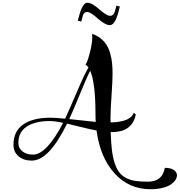

<svg xmlns="http://www.w3.org/2000/svg" viewBox="-20 -1143 1315 1405"><path d="M847.2 -1056.6Q821.3 -959 783.7 -959Q765.1 -959 740.2 -974.1Q715.3 -989.3 695.6 -1007.3Q675.8 -1025.4 653.6 -1040.5Q631.3 -1055.7 617.7 -1055.7Q593.3 -1055.7 585.4 -1025.4L574.7 -985.4L549.3 -991.2L560.1 -1031.2Q585 -1123 619.6 -1123Q637.7 -1123 662.1 -1108.2Q686.5 -1093.3 706.3 -1075.2Q726.1 -1057.1 748.5 -1042.2Q771 -1027.3 785.6 -1027.3Q812.5 -1027.3 821.8 -1062.5L831.5 -1101.6L856.9 -1095.7ZM470.7 -238.3Q338.4 32.2 212.9 32.2Q152.3 32.2 115.5 0.5Q78.6 -31.2 78.6 -83.5Q78.6 -182.6 149.9 -232.2Q221.2 -281.7 348.1 -281.7Q389.6 -281.2 456.5 -274.4Q481 -325.7 541 -466.3Q601.1 -606.9 627.4 -648.4Q617.2 -664.1 605.5 -670.9Q617.7 -682.6 636.5 -753.4Q655.3 -824.2 655.3 -874Q655.3 -886.2 653.8 -895.5Q689.9 -883.3 716.8 -861.8Q743.7 -840.3 760 -814Q776.4 -787.6 786.4 -752.2Q796.4 -716.8 800 -681.4Q803.7 -646 803.7 -602.5Q803.7 -550.8 796.1 -442.4Q788.6 -334 788.6 -282.7Q788.6 -258.8 789.1 -247.1Q936 -250.5 959 -317.9L973.6 -305.7Q964.4 -256.8 937.5 -227.3Q910.6 -197.8 875 -187Q839.4 -176.3 790 -176.3Q792.5 -99.1 799.1 -44.4Q805.7 10.3 819.6 51.8Q833.5 93.3 852.8 118.4Q872.1 143.6 903.1 159.4Q934.1 175.3 970.9 180.9Q1007.8 186.5 1061 186.5Q1114.3 186.5 1145.3 162.1Q1176.3 137.7 1186.5 85Q1226.6 85 1250.7 100.1Q1274.9 115.2 1274.9 139.6Q1274.9 156.7 1263.7 174.1Q1252.4 191.4 1230.2 206.8Q1208 222.2 1169.2 231.9Q1130.4 241.7 1081.1 241.7Q923.8 241.7 818.4 125.7Q712.9 9.8 686.5 -188Q644 -195.8 562.7 -215.8Q481.4 -235.8 470.7 -238.3ZM441.9 -244.1Q384.3 -256.8 343.3 -257.3Q238.3 -257.3 176.3 -217Q114.3 -176.8 114.3 -97.7Q114.3 -59.1 143.8 -35.4Q173.3 -11.7 221.7 -11.7Q320.8 -11.7 441.9 -244.1ZM486.8 -271.5Q664.1 -252.4 680.7 -251Q678.7 -276.4 678.7 -308.6Q678.7 -535.6 640.1 -625Q620.1 -588.9 568.1 -461.9Q516.1 -335 486.8 -271.5Z"/></svg>

Font: QumpellkaNo12
Style: Regular
Weight: 500
Designer: gluk (gluksza@wp.pl)
Foundry: gluk (gluksza@wp.pl)
Version: Version 00.480